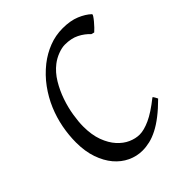

<svg xmlns="http://www.w3.org/2000/svg" viewBox="-183 -740 863 863"><g transform="rotate(-45 248.5 -308.5)"><path d="M496.1 -581.1Q496.6 -580.6 496.6 -579.1Q496.6 -576.2 492.7 -570.3Q487.3 -562 478.8 -551.8Q470.2 -541.5 460.7 -531.5Q451.2 -521.5 444.8 -516.1L430.2 -520Q410.2 -542 381.6 -556.4Q353 -570.8 313 -570.8Q293.5 -570.8 269 -561.5Q244.6 -552.2 225.1 -537.1Q194.3 -513.2 172.6 -477.1Q150.9 -440.9 137.2 -401.1Q123.5 -361.3 117.2 -322Q110.8 -282.7 110.8 -252Q110.8 -198.7 125.2 -159.9Q139.6 -121.1 162.4 -95.9Q185.1 -70.8 212.2 -58.8Q239.3 -46.9 265.1 -46.9Q292.5 -46.9 330.8 -64.2Q369.1 -81.5 423.8 -125Q426.3 -124 428.2 -120.8Q430.2 -117.7 432.1 -114.3Q434.1 -110.8 435.5 -107.7Q437 -104.5 438 -103Q404.8 -69.8 375.7 -47.4Q346.7 -24.9 320.3 -11.5Q293.9 2 270 7.6Q246.1 13.2 223.1 13.2Q186.5 13.2 152.8 -2.7Q119.1 -18.6 93.5 -48.8Q67.9 -79.1 52.5 -123.3Q37.1 -167.5 37.1 -224.1Q37.1 -270 46.1 -317.6Q55.2 -365.2 74.2 -410.4Q93.3 -455.6 123 -496.3Q152.8 -537.1 193.8 -569.8Q229.5 -597.7 270.8 -613.8Q312 -629.9 357.9 -629.9Q406.2 -629.9 440.4 -615.7Q474.6 -601.6 496.1 -581.1Z"/></g></svg>

Font: Akkhara
Style: Italic
Weight: 400
Italic angle: -7°
Designer: J. Victor Gaultney
Version: Version 1.00 June 13, 2006, initial release